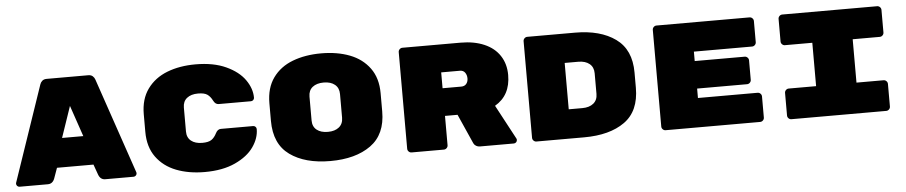

<svg xmlns="http://www.w3.org/2000/svg" viewBox="-42 -990 6033 1279"><g transform="rotate(-5 2975.0 -350.0)"><path d="M281 -34Q268 0 236 0H47Q38 0 31.5 -6.5Q25 -13 25 -22L26 -28L244 -667Q248 -680 259 -690Q270 -700 289 -700H567Q586 -700 597 -690Q608 -680 612 -667L830 -28L831 -22Q831 -13 824.5 -6.5Q818 0 809 0H620Q588 0 575 -34L550 -104H306ZM428 -507 357 -299H499Z M1285 -185Q1327 -185 1347 -199Q1367 -213 1381 -241Q1394 -267 1416 -267H1632Q1641 -267 1647.5 -260.5Q1654 -254 1654 -245Q1654 -184 1613 -125.5Q1572 -67 1488.5 -28.5Q1405 10 1285 10Q1178 10 1094.5 -22.5Q1011 -55 962 -122.5Q913 -190 913 -291V-409Q913 -510 962 -577.5Q1011 -645 1094.5 -677.5Q1178 -710 1285 -710Q1405 -710 1488.5 -671.5Q1572 -633 1613 -574.5Q1654 -516 1654 -455Q1654 -446 1647.5 -439.5Q1641 -433 1632 -433H1416Q1394 -433 1381 -459Q1367 -487 1347 -501Q1327 -515 1285 -515Q1238 -515 1210.5 -493Q1183 -471 1183 -430V-270Q1183 -229 1210.5 -207Q1238 -185 1285 -185Z M2125 10Q1956 10 1854.5 -63Q1753 -136 1753 -291V-409Q1753 -511 1801.5 -578.5Q1850 -646 1934 -678Q2018 -710 2125 -710Q2232 -710 2315.5 -678Q2399 -646 2448 -579Q2497 -512 2497 -411V-289Q2497 -136 2395.5 -63Q2294 10 2125 10ZM2125 -185Q2172 -185 2199.5 -207.5Q2227 -230 2227 -271V-429Q2227 -470 2199.5 -492.5Q2172 -515 2125 -515Q2078 -515 2050.5 -493Q2023 -471 2023 -430V-270Q2023 -229 2050.5 -207Q2078 -185 2125 -185Z M3374 -22Q3374 -13 3367.5 -6.5Q3361 0 3352 0H3125Q3111 0 3099.5 -7Q3088 -14 3083 -25L2995 -223H2911V-27Q2911 -16 2903 -8Q2895 0 2884 0H2668Q2657 0 2649 -8Q2641 -16 2641 -27V-673Q2641 -684 2649 -692Q2657 -700 2668 -700H3057Q3147 -700 3214.5 -671Q3282 -642 3318 -587Q3354 -532 3354 -458Q3354 -322 3249 -261L3372 -31Q3374 -27 3374 -22ZM3036 -408Q3058 -408 3070 -422.5Q3082 -437 3082 -459Q3082 -481 3070.5 -497.5Q3059 -514 3036 -514H2911V-408Z M4194 -401V-299Q4194 -143 4093.5 -71.5Q3993 0 3822 0H3503Q3492 0 3484 -8Q3476 -16 3476 -27V-673Q3476 -684 3484 -692Q3492 -700 3503 -700H3822Q3991 -700 4092.5 -627Q4194 -554 4194 -401ZM3827 -195Q3874 -195 3901.5 -217.5Q3929 -240 3929 -281V-419Q3929 -460 3901.5 -482.5Q3874 -505 3827 -505H3736V-195Z M5026 -168V-27Q5026 -16 5018 -8Q5010 0 4999 0H4367Q4356 0 4348 -8Q4340 -16 4340 -27V-673Q4340 -684 4348 -692Q4356 -700 4367 -700H4989Q5000 -700 5008 -692Q5016 -684 5016 -673V-532Q5016 -521 5008 -513Q5000 -505 4989 -505H4600V-442H4934Q4945 -442 4953 -434Q4961 -426 4961 -415V-285Q4961 -274 4953 -266Q4945 -258 4934 -258H4600V-195H4999Q5010 -195 5018 -187Q5026 -179 5026 -168Z M5661 -205H5842Q5853 -205 5861 -197Q5869 -189 5869 -178V-27Q5869 -16 5861 -8Q5853 0 5842 0H5208Q5197 0 5189 -8Q5181 -16 5181 -27V-178Q5181 -189 5189 -197Q5197 -205 5208 -205H5391V-495H5208Q5197 -495 5189 -503Q5181 -511 5181 -522V-673Q5181 -684 5189 -692Q5197 -700 5208 -700H5842Q5853 -700 5861 -692Q5869 -684 5869 -673V-522Q5869 -511 5861 -503Q5853 -495 5842 -495H5661Z"/></g></svg>

Font: Rubik Mono One
Style: Regular
Weight: 400
Designer: Hubert and Fischer with Elvire Volk Leonovitch (Cyrillic Expansion: Cyreal)
Foundry: Hubert and Fischer with Elvire Volk Leonovitch
Version: Version 2.000